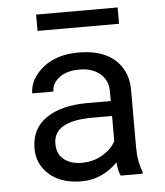

<svg xmlns="http://www.w3.org/2000/svg" viewBox="-52 -761 704 818"><g transform="rotate(-5 300.0 -352.5)"><path d="M333.5 -256.3Q166.5 -256.3 166.5 -159.2Q166.5 -96.2 226.1 -75.7Q246.1 -68.8 272.5 -68.8Q321.8 -68.8 361.3 -92.3Q400.9 -115.7 417.5 -149.4V-256.3ZM418.9 -57.6Q351.6 9.8 264.6 9.8Q177.7 9.8 127 -34.7Q76.2 -79.1 76.2 -146.5Q76.2 -231.4 141.1 -275.9Q206.1 -320.3 318.8 -320.3H417.5V-361.8Q417.5 -409.2 383.8 -437.5Q350.1 -465.8 295.4 -465.3Q240.7 -465.3 209.5 -440.9Q177.7 -416.5 177.7 -381.8H86.9Q87.9 -443.4 146 -490.7Q204.1 -538.1 297.4 -538.1Q443.4 -538.1 491.7 -438.5Q507.8 -405.3 507.8 -360.8V-115.2Q507.8 -54.2 526.4 -7.8V0H432.1Q422.4 -18.6 418.9 -57.6ZM481.4 -645H132.8V-714.8H481.4Z"/></g></svg>

Font: RobotoMono-Regular
Style: Regular
Weight: 400
Designer: Google
Version: Version 2.000985; 2015; ttfautohint (v1.3)